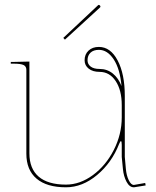

<svg xmlns="http://www.w3.org/2000/svg" viewBox="-20 -778 650 800"><path d="M243.7 -620.1 387.7 -755.4Q391.6 -759.8 396 -755.4Q400.4 -751 397 -747.1L250.5 -612.8ZM486.3 -419.4Q480 -490.7 453.9 -530.5Q427.7 -570.3 392.1 -570.3Q369.6 -570.3 357.2 -558.6Q344.7 -546.9 344.7 -526.9Q344.7 -510.7 357.7 -500.7Q370.6 -490.7 395 -490.7Q426.3 -490.7 450 -471.7Q473.6 -452.6 486.3 -419.4ZM24.9 -520H37.6L102.5 -521.5V-139.2Q102.5 -75.2 141.1 -42Q179.7 -8.8 254.9 -8.8Q313 -8.8 366.9 -48.3Q420.9 -87.9 454.1 -153.1Q487.3 -218.3 487.3 -289.1V-339.8Q487.3 -402.3 461.9 -440.4Q436.5 -478.5 395 -478.5Q366.7 -478.5 349.6 -491.9Q332.5 -505.4 332.5 -526.9Q332.5 -551.8 348.9 -567.1Q365.2 -582.5 392.1 -582.5Q440.4 -582.5 470.2 -526.1Q500 -469.7 500 -377.9V-124.5L504.4 -74.7Q506.8 -46.9 516.4 -27.3Q525.9 -7.8 537.1 -7.3L585 -15.6L586.9 -5.4L538.6 2.4H537.6Q519.5 2.4 507.3 -20.5Q495.1 -43.5 492.2 -73.7L487.3 -124V-174.3Q487.3 -189.9 483.9 -189.9Q481 -189.9 476.1 -177.7Q445.8 -100.1 384.5 -48.8Q323.2 2.4 254.9 2.4Q174.8 2.4 132.3 -33.7Q89.8 -69.8 89.8 -137.7V-487.3Q89.8 -501.5 78.1 -507.1Q66.4 -512.7 37.6 -512.7H24.9Z"/></svg>

Font: ZnikomitNo24
Style: Thin
Weight: 300
Designer: gluk
Foundry: gluk
Version: Version 0.55